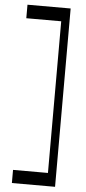

<svg xmlns="http://www.w3.org/2000/svg" viewBox="-62 -773 457 1019"><g transform="rotate(5 166.0 -264.0)"><path d="M272 211V-739H42V-667H228V141H42V211Z"/></g></svg>

Font: Ribes
Style: Bold
Weight: 900
Designer: Luigi Gorlero
Foundry: Collletttivo
Version: Version 2.100;Glyphs 3.1.2 (3151)